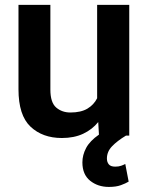

<svg xmlns="http://www.w3.org/2000/svg" viewBox="-20 -548 598 776"><path d="M500 186Q487.8 193.4 468.5 200.4Q449.2 207.5 419.9 207.5Q375.5 207.5 344.2 182.4Q313 157.2 313 108.4Q313 78.6 328.1 50Q343.3 21.5 379.9 -3.9L377 -54.7Q352.5 -24.4 315.9 -7.3Q279.3 9.8 230 9.8Q151.9 9.8 103.3 -36.1Q54.7 -82 54.7 -187V-528.3H183.6V-186Q183.6 -133.8 207 -113.5Q230.5 -93.3 264.6 -93.3Q307.1 -93.3 333.3 -108.9Q359.4 -124.5 372.6 -150.9V-528.3H502.4V0H489.3Q453.6 21.5 432.9 43.2Q412.1 64.9 412.1 92.8Q412.1 106.9 419.7 116.2Q427.2 125.5 445.8 125.5Q460 125.5 470 121.8Q480 118.2 486.3 114.7Z"/></svg>

Font: Vazirmatn RD UI FD SemiBold
Style: Regular
Weight: 600
Designer: Saber Rastikerdar
Foundry: Saber Rastikerdar
Version: Version 33.003